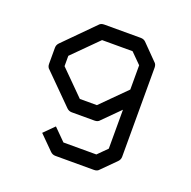

<svg xmlns="http://www.w3.org/2000/svg" viewBox="-103 -579 746 751"><g transform="rotate(20 270.0 -204.0)"><path d="M390 -190 321 -121Q314 -112 300 -112H205Q193 -112 184 -121L66 -239Q57 -246 57 -260V-327Q57 -339 66 -348L187 -470Q193.5 -478 208 -478H359Q372 -478 380 -470L441 -408Q450 -401 450 -387V-16Q450 -4 441 5L385 61Q378 70 364 70H203Q191 70 182 61L124 3L166 -39L215 10H352L390 -28ZM390 -274V-375L347 -418H220L117 -315V-272L217 -172H288Z"/></g></svg>

Font: ibm3270
Style: Regular
Weight: 400
Monospace: yes
Version: Version 2.0.3